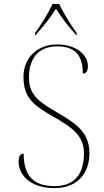

<svg xmlns="http://www.w3.org/2000/svg" viewBox="-20 -951 530 981"><path d="M159 -782V-771H161C206 -821 234 -857 266 -906C298 -857 325 -821 370 -771H372V-782C343 -822 303 -886 282 -931H249C228 -886 188 -822 159 -782ZM259 10C377 10 437 -67 437 -169C437 -286 350 -330 259 -384C175 -433 128 -470 128 -555C128 -652 176 -714 271 -714C358 -714 403 -676 403 -575C422 -575 429 -589 429 -614C429 -675 364 -724 272 -724C167 -724 100 -651 100 -560C100 -459 142 -417 249 -357C363 -293 409 -249 409 -168C409 -63 362 0 259 0C153 0 101 -51 101 -166C82 -166 75 -150 75 -126C75 -59 132 10 259 10Z"/></svg>

Font: Noto Serif Display Thin
Style: Regular
Weight: 100
Designer: Monotype Design Team
Foundry: Monotype Imaging Inc.
Version: Version 2.009